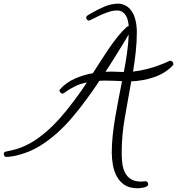

<svg xmlns="http://www.w3.org/2000/svg" viewBox="-165 -840 959 1040"><path d="M774.4 -493.2Q774.4 -489.3 771.5 -486.3Q751 -463.9 724.6 -447.8Q698.2 -431.6 668 -421.4Q637.7 -411.1 606.4 -405.8Q575.2 -400.4 545.9 -399.4Q529.3 -303.7 511.7 -206.1Q494.1 -108.4 494.1 -10.7Q494.1 17.6 497.6 45.4Q501 73.2 512.2 95.2Q523.4 117.2 544.4 130.4Q565.4 143.6 600.6 143.6Q606.4 143.6 611.8 142.6Q617.2 141.6 623 141.6Q629.9 141.6 633.8 146.5Q637.7 151.4 637.7 158.2Q637.7 165 630.4 169.4Q623 173.8 613.8 175.8Q604.5 177.7 594.7 178.7Q585 179.7 580.1 179.7Q538.1 179.7 511.2 162.6Q484.4 145.5 468.8 117.7Q453.1 89.8 446.8 55.2Q440.4 20.5 440.4 -13.7Q440.4 -60.5 445.8 -109.4Q451.2 -158.2 459.5 -207.5Q467.8 -256.8 477.5 -305.7Q487.3 -354.5 496.1 -400.4Q475.6 -401.4 455.1 -402.3Q434.6 -403.3 414.1 -403.3Q403.3 -403.3 393.6 -403.3Q383.8 -403.3 373 -402.3Q356.4 -376 338.4 -350.6Q320.3 -325.2 301.8 -299.8Q267.6 -252.9 228.5 -206.5Q189.5 -160.2 145 -120.1Q100.6 -80.1 49.8 -48.8Q-1 -17.6 -59.6 -2Q-76.2 2.9 -95.2 6.3Q-114.3 9.8 -131.8 9.8Q-137.7 9.8 -141.1 4.9Q-144.5 0 -144.5 -4.9Q-144.5 -16.6 -134.8 -18.6Q-113.3 -23.4 -93.8 -27.8Q-74.2 -32.2 -53.7 -40Q-2.9 -59.6 41 -91.3Q85 -123 123.5 -161.6Q162.1 -200.2 196.3 -243.2Q230.5 -286.1 261.7 -329.1Q273.4 -345.7 284.2 -361.3Q294.9 -377 305.7 -393.6Q267.6 -385.7 239.3 -371.6Q210.9 -357.4 179.7 -335Q177.7 -333 172.9 -333Q168 -333 162.6 -338.4Q157.2 -343.8 157.2 -348.6Q157.2 -353.5 160.2 -356.4Q193.4 -393.6 241.7 -414.6Q290 -435.5 337.9 -443.4Q357.4 -473.6 378.9 -507.3Q400.4 -541 423.3 -574.7Q446.3 -608.4 470.7 -639.2Q495.1 -669.9 521.5 -694.3Q527.3 -698.2 530.3 -698.2H532.2Q531.2 -712.9 527.8 -728Q524.4 -743.2 517.1 -755.4Q509.8 -767.6 498 -775.4Q486.3 -783.2 468.8 -783.2Q445.3 -783.2 420.4 -774.4Q395.5 -765.6 373.5 -755.4Q351.6 -745.1 335.9 -736.8Q320.3 -728.5 316.4 -728.5Q310.5 -728.5 306.2 -733.9Q301.8 -739.3 301.8 -744.1Q301.8 -751 308.6 -755.9Q313.5 -759.8 320.3 -763.2Q327.1 -766.6 333 -770.5Q365.2 -789.1 401.9 -804.7Q438.5 -820.3 477.5 -820.3Q485.4 -820.3 494.1 -817.9Q502.9 -815.4 509.8 -812.5Q529.3 -803.7 542.5 -787.1Q555.7 -770.5 563 -750.5Q570.3 -730.5 573.2 -708.5Q576.2 -686.5 576.2 -667Q576.2 -612.3 570.3 -559.1Q564.5 -505.9 555.7 -452.1Q596.7 -457 636.2 -467.3Q675.8 -477.5 713.9 -493.2Q724.6 -497.1 734.4 -501.5Q744.1 -505.9 754.9 -510.7H757.8Q763.7 -510.7 769 -505.4Q774.4 -500 774.4 -493.2ZM532.2 -653.3Q519.5 -631.8 500 -600.1Q480.5 -568.4 461.4 -537.6Q442.4 -506.8 426.8 -482.4Q411.1 -458 406.2 -451.2Q414.1 -451.2 422.4 -451.7Q430.7 -452.1 439.5 -452.1Q454.1 -452.1 469.2 -451.2Q484.4 -450.2 499 -450.2H505.9Q515.6 -501 522.9 -551.3Q530.3 -601.6 532.2 -653.3Z"/></svg>

Font: Calligraffitti
Style: Regular
Weight: 400
Designer: Dathan Boardman
Foundry: Open Window
Version: Version 1.001